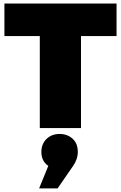

<svg xmlns="http://www.w3.org/2000/svg" viewBox="-20 -721 681 1081"><path d="M4.9 -518.1V-701.2H636.2V-518.1H436V0H204.1V-518.1ZM200.2 339.8 252 212.9Q212.9 186.5 212.9 134.8Q212.9 89.8 241.7 61.5Q270.5 33.2 315.9 33.2Q358.9 33.2 388.4 59.8Q418 86.4 418 133.8Q418 175.8 391.1 213.9L304.2 339.8Z"/></svg>

Font: Trueno Black
Style: Regular
Weight: 900
Designer: Julieta Ulanovsky
Foundry: Julieta Ulanovsky
Version: Version 3.001b | FøM Fix